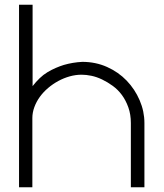

<svg xmlns="http://www.w3.org/2000/svg" viewBox="-20 -789 688 807"><path d="M117 -769V-427Q131 -445 146.5 -460Q162 -475 179.5 -485.5Q197 -496 214.5 -503.5Q232 -511 248 -516Q286 -527 326 -529Q382 -529 430 -507.5Q478 -486 512.5 -450Q547 -414 567 -367.5Q587 -321 587 -272V-2H530V-272Q530 -308 519.5 -337.5Q509 -367 492.5 -389.5Q476 -412 454 -428Q432 -444 409 -455Q386 -466 364 -470.5Q342 -475 323 -475Q298 -475 273 -468Q248 -461 225 -448.5Q202 -436 182 -419Q162 -402 147.5 -382Q133 -362 124.5 -339Q116 -316 116 -293V-2H60V-769Z"/></svg>

Font: LuenTai2017
Style: Regular
Weight: 400
Designer: LuenTai
Foundry: Microsoft Corpration
Version: Version 1.00 November 27, 2016, initial release